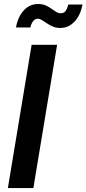

<svg xmlns="http://www.w3.org/2000/svg" viewBox="-20 -955 439 975"><path d="M270 -727.5 149.4 0H20L140.6 -727.5ZM286.6 -813Q265.1 -813 248.5 -820.1Q231.9 -827.1 218.5 -836.4Q205.1 -845.7 193.6 -852.8Q182.1 -859.9 171.4 -859.9Q157.2 -859.9 147.7 -846.9Q138.2 -834 134.3 -815.4H61Q71.3 -871.1 101.3 -902.8Q131.3 -934.6 173.8 -934.6Q195.8 -934.6 211.9 -927.5Q228 -920.4 240.7 -911.1Q253.4 -901.9 264.9 -894.8Q276.4 -887.7 288.6 -887.7Q304.2 -887.7 312.7 -898.9Q321.3 -910.2 327.1 -932.1H398.9Q388.2 -876 357.7 -844.5Q327.1 -813 286.6 -813Z"/></svg>

Font: Inter 28pt SemiBold
Style: Italic
Weight: 600
Italic angle: -9.3988°
Designer: Rasmus Andersson
Foundry: rsms
Version: Version 4.001;git-66647c0bb